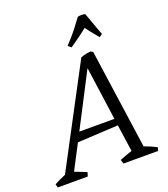

<svg xmlns="http://www.w3.org/2000/svg" viewBox="-234 -1047 1017 1162"><g transform="rotate(-20 274.0 -466.0)"><path d="M-64 0 -70 -22Q-59 -29 -37.5 -39Q-16 -49 3 -57L339 -691Q356 -698 376.5 -702Q397 -706 403 -706L418 -697L509 -56Q550 -42 588 -22L582 0H359L351 -26Q370 -34 390 -41Q410 -48 431 -55L406 -229L144 -215L61 -56L137 -26L129 0ZM174 -273H400L352 -617ZM304 -768 285 -785Q285 -785 319 -822.5Q353 -860 403 -929Q415 -932 427 -932Q439 -932 451 -929Q477 -855 491 -818.5Q505 -782 505 -782L486 -768Q479 -776 461 -797.5Q443 -819 419 -852Q398 -835 374.5 -817.5Q351 -800 332 -787Q313 -774 304 -768Z"/></g></svg>

Font: Mate
Style: Italic
Weight: 400
Italic angle: -10.8°
Designer: Eduardo Rodriguez Tunni
Foundry: Eduardo Rodriguez Tunni
Version: Version 1.003; ttfautohint (v1.8.4.7-5d5b);gftools[0.9.24]